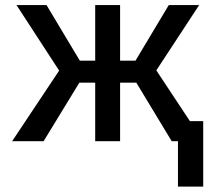

<svg xmlns="http://www.w3.org/2000/svg" viewBox="-20 -548 847 745"><path d="M646.3 0 508.9 -227.3H446V0H349.4V-227.3H288L149.1 0H27L209.5 -274.1L44 -528.4H160.5L289.8 -312.5H349.4V-528.4H446V-312.5H505.7L634.9 -528.4H752.8L586.6 -274.9L768.5 0ZM768.5 -78.1V176.1H670.5V-78.1Z"/></svg>

Font: Interface
Style: Regular
Weight: 400
Designer: Rasmus Andersson
Foundry: rsms
Version: Version 1.8